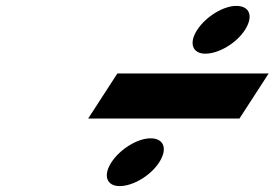

<svg xmlns="http://www.w3.org/2000/svg" viewBox="-20 -740 931 651"><path d="M781.4 -720C737.4 -720 678 -684 648.2 -638C619.7 -594 632.4 -558 676.4 -558C722.4 -558 781.7 -594 810.2 -638C840 -684 827.4 -720 781.4 -720ZM378 -491 278.9 -338H791.9L891 -491ZM490.5 -271C446.5 -271 387.2 -235 357.4 -189C328.9 -145 341.6 -109 385.6 -109C431.6 -109 490.9 -145 519.4 -189C549.2 -235 536.5 -271 490.5 -271Z"/></svg>

Font: Hussar
Style: BdWodka
Weight: 700
Foundry: Cannot Into Space Fonts
Version: Version 2.00